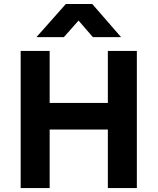

<svg xmlns="http://www.w3.org/2000/svg" viewBox="-20 -960 804 980"><path d="M85.5 0V-700H233.5V-434.5H530.5V-700H678.5V0H530.5V-299H233.5V0ZM166 -770.5 316 -939.5H451L598 -770.5H454L381 -855L306 -770.5Z"/></svg>

Font: Geologica SemiBold
Style: Regular
Weight: 600
Designer: Sindre Bremnes, Frode Helland
Foundry: Monokrom Skriftforlag AS
Version: Version 1.010;gftools[0.9.28]